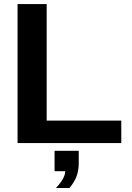

<svg xmlns="http://www.w3.org/2000/svg" viewBox="-20 -708 651 950"><path d="M66.9 0V-688H210.9V-111.3H580.1V0ZM369.6 99.6Q369.6 135.3 359.1 163.8Q348.6 192.4 323.7 222.2H256.8Q302.7 173.3 302.7 139.2H250V38.1H369.6Z"/></svg>

Font: Liberation Sans
Style: Bold
Weight: 700
Designer: Steve Matteson
Foundry: Ascender Corporation
Version: Version 2.1.5